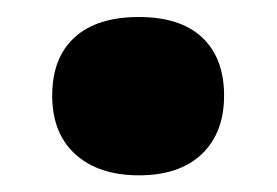

<svg xmlns="http://www.w3.org/2000/svg" viewBox="-20 -467 329 228"><path d="M42 -353.5Q42 -398.4 68.6 -422.6Q95.2 -446.8 144.8 -446.8Q194.3 -446.8 220.2 -422.4Q246.1 -397.9 246.1 -353.5Q246.1 -309.1 219.5 -283.9Q192.9 -258.8 145 -258.8Q97.2 -258.8 69.6 -283.7Q42 -308.6 42 -353.5Z"/></svg>

Font: Open Sans Hebrew Extra Bold
Style: Regular
Weight: 800
Foundry: Ascender Corporation, Yanek Iontef
Version: Version 2.001;PS 002.001;hotconv 1.0.70;makeotf.lib2.5.58329